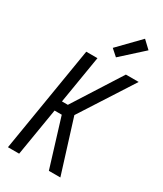

<svg xmlns="http://www.w3.org/2000/svg" viewBox="-238 -1069 986 1158"><g transform="rotate(30 255.0 -490.0)"><path d="M24 0 145 -735H223L168 -402H209L421 -735H510L274 -368L389 0H309L207 -332H157L102 0ZM317 -795 272 -835 413 -980 466 -930Z"/></g></svg>

Font: Iosevka
Style: Italic
Weight: 400
Italic angle: -9°
Monospace: yes
Designer: Belleve Invis
Foundry: Belleve Invis
Version: Version 32.5.0; ttfautohint (v1.8.4)